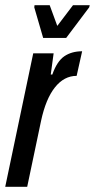

<svg xmlns="http://www.w3.org/2000/svg" viewBox="-29 -714 363 734"><path d="M98 -510H176L165 -429H171Q189 -480 217 -499Q245 -518 285 -518L264 -424Q216 -424 181 -380Q146 -336 128 -252L75 0H-9ZM136 -569 102 -686 103 -694H161L190 -615L250 -694H314L312 -686L224 -569Z"/></svg>

Font: Saira Ultra Condensed SemiBold
Style: Italic
Weight: 600
Width: 1
Italic angle: -12°
Designer: Hector Gatti with collaboration of the Omnibus-Type team
Foundry: Omnibus-Type
Version: Version 1.001; ttfautohint (v1.8)